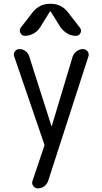

<svg xmlns="http://www.w3.org/2000/svg" viewBox="-20 -780 540 1019"><path d="M213.9 -17.6 54.7 -482.4Q50.8 -496.1 59.6 -507.8Q68.4 -519.5 83 -519.5Q100.6 -519.5 115.2 -508.8Q129.9 -498 134.8 -481.4L252.9 -111.3Q252.9 -110.4 253.9 -110.4Q254.9 -110.4 254.9 -111.3L365.2 -478.5Q371.1 -496.1 386.7 -507.8Q402.3 -519.5 419.9 -519.5Q435.5 -519.5 444.8 -507.3Q454.1 -495.1 449.2 -480.5L235.4 180.7Q229.5 197.3 214.8 208.5Q200.2 219.7 180.7 219.7Q166 219.7 156.7 207.5Q147.5 195.3 152.3 180.7L213.9 -2Q217.8 -9.8 213.9 -17.6ZM250 -759.8Q305.7 -759.8 340.8 -714.8L404.3 -632.8Q414.1 -620.1 407.2 -605Q400.4 -589.8 382.8 -589.8Q358.4 -589.8 336.9 -602.5Q315.4 -615.2 300.8 -635.7L249 -718.8Q249 -719.7 247.1 -719.7Q245.1 -719.7 245.1 -718.8L193.4 -635.7Q180.7 -614.3 158.2 -602.1Q135.7 -589.8 111.3 -589.8Q95.7 -589.8 88.4 -605Q81.1 -620.1 89.8 -632.8L153.3 -714.8Q189.5 -759.8 244.1 -759.8Z"/></svg>

Font: Rounded Mgen+ 1mn regular
Style: Regular
Weight: 400
Designer: [Source Han Sans]
Ryoko NISHIZUKA  (kana & ideographs); Paul D. Hunt (Latin, Greek & Cyrillic); Wenlong ZHANG  (bopomofo
Version: Version 1.059.20150602